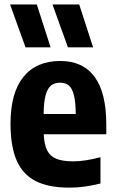

<svg xmlns="http://www.w3.org/2000/svg" viewBox="-20 -828 517 858"><path d="M455 -228H175.5Q177.5 -182 190.8 -155.8Q204 -129.5 232 -118.2Q260 -107 308 -107Q359 -107 429 -125.5V-8Q390 1.5 357 6Q324 10.5 289.5 10.5Q197 10.5 139.5 -18.8Q82 -48 54.5 -110.8Q27 -173.5 27 -275.5Q27 -413.5 84.8 -484.5Q142.5 -555.5 249.5 -555.5Q350.5 -555.5 402.8 -484.5Q455 -413.5 455 -271.5ZM175 -318.5H318.5Q318 -373.5 310 -404Q302 -434.5 287 -446.5Q272 -458.5 248.5 -458.5Q224.5 -458.5 208.8 -446.5Q193 -434.5 184.2 -403.8Q175.5 -373 175 -318.5ZM94 -616.5 25 -808H144.5L206 -616.5ZM283.5 -616.5 214.5 -808H334L396 -616.5Z"/></svg>

Font: Encode Sans Condensed
Style: Bold
Weight: 700
Width: 3
Designer: Multiple Designers
Foundry: Impallari Type
Version: Version 2.000